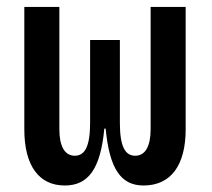

<svg xmlns="http://www.w3.org/2000/svg" viewBox="-20 -538 626 567"><path d="M403.8 9.8C484.9 9.8 528.3 -50.3 528.3 -156.2V-517.6H424.8V-156.2C424.8 -106.4 409.2 -78.1 379.4 -78.1C349.6 -78.1 334 -105 334 -175.8V-419.9H246.1V-175.8C246.1 -105 230.5 -78.1 200.7 -78.1C170.9 -78.1 155.3 -106.4 155.3 -156.2V-517.6H51.8V-156.2C51.8 -50.3 93.8 9.8 171.4 9.8C241.7 9.8 276.9 -40.5 288.1 -158.2H292C303.2 -40.5 336.4 9.8 403.8 9.8Z"/></svg>

Font: CaskaydiaCove Nerd Font
Style: Regular
Weight: 400
Designer: Aaron Bell
Foundry: Saja Typeworks
Version: Version 2111.1;Nerd Fonts 2.3.3